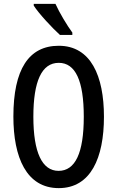

<svg xmlns="http://www.w3.org/2000/svg" viewBox="-20 -960 604 990"><path d="M266 -940H154V-931C180 -890 251 -814 289 -780H353V-792C327 -827 286 -895 266 -940ZM516 -358C516 -569 448 -724 283 -724C128 -724 49 -602 49 -359C49 -149 116 10 283 10C448 10 516 -146 516 -358ZM152 -358C152 -541 195 -636 283 -636C369 -636 412 -544 412 -358C412 -171 368 -79 282 -79C197 -79 152 -174 152 -358Z"/></svg>

Font: Noto Sans Gurmukhi UI ExtraCondensed Medium
Style: Regular
Weight: 500
Width: 2
Designer: Jelle Bosma - Monotype Design Team
Foundry: Monotype Imaging Inc.
Version: Version 2.004